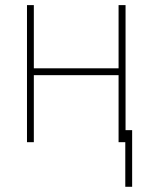

<svg xmlns="http://www.w3.org/2000/svg" viewBox="-20 -548 568 740"><path d="M463.9 0H437V-258.3H110.4V0H84V-528.3H110.4V-284.7H437V-528.3H463.9ZM489.3 171.9H462.9V-46.4H489.3Z"/></svg>

Font: Roboto Thin
Style: Regular
Weight: 250
Designer: Google
Version: Version 2.134; 2016